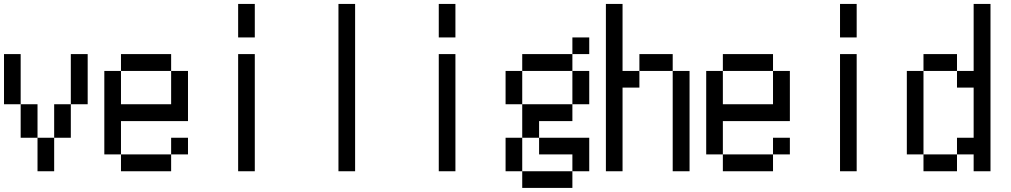

<svg xmlns="http://www.w3.org/2000/svg" viewBox="-20 -796 5040 957"><path d="M0 -276.4V-526.4H83V-276.4H167V-109.4H250V-276.4H333V-526.4H417V-276.4H333V-109.4H250V57.6H167V-109.4H83V-276.4Z M583 -276.4H833V-442.4H583ZM500 -26.4V-442.4H583V-526.4H833V-442.4H917V-192.4H583V-26.4ZM833 -26.4V57.6H583V-26.4ZM833 -26.4V-109.4H917V-26.4Z M1167 -609.4V-776.4H1250V-609.4ZM1167 57.6V-526.4H1250V57.6Z M1667 57.6V-776.4H1750V57.6Z M2167 -609.4V-776.4H2250V-609.4ZM2167 57.6V-526.4H2250V57.6Z M2500 -276.4V-442.4H2583V-526.4H2833V-442.4H2917V-276.4H2833V-442.4H2583V-276.4H2833V-192.4H2667V-109.4H2917V57.6H2833V-26.4H2667V-109.4H2583V-276.4ZM2500 57.6V-109.4H2583V57.6H2833V140.6H2583V57.6ZM2833 -526.4V-609.4H2917V-526.4Z M3000 57.6V-776.4H3083V-442.4H3167V-526.4H3333V-442.4H3417V57.6H3333V-442.4H3167V-359.4H3083V57.6Z M3583 -276.4H3833V-442.4H3583ZM3500 -26.4V-442.4H3583V-526.4H3833V-442.4H3917V-192.4H3583V-26.4ZM3833 -26.4V57.6H3583V-26.4ZM3833 -26.4V-109.4H3917V-26.4Z M4167 -609.4V-776.4H4250V-609.4ZM4167 57.6V-526.4H4250V57.6Z M4500 -26.4V-442.4H4583V-526.4H4750V-442.4H4833V-776.4H4917V57.6H4833V-26.4H4750V-109.4H4833V-359.4H4750V-442.4H4583V-26.4H4750V57.6H4583V-26.4Z"/></svg>

Font: KH Dot Kodenmachou 12
Style: Regular
Weight: 400
Designer: Original version for X68000 by Keitarou Hiraki (http://hp.vector.co.jp/authors/VA000874/) / TrueType conversion by Homem
Version: Version 1.00.20150527